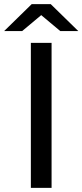

<svg xmlns="http://www.w3.org/2000/svg" viewBox="-44 -907 398 927"><path d="M105 0H205V-700H105ZM-24 -757H63L155 -834L247 -757H334L201 -887H109Z"/></svg>

Font: Malon Grotesk Med
Style: Regular
Weight: 500
Designer: Julieta Ulanovsky
Foundry: Julieta Ulanovsky
Version: Version 7.200